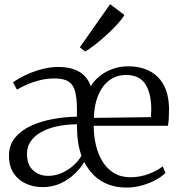

<svg xmlns="http://www.w3.org/2000/svg" viewBox="-20 -854 826 886"><path d="M176.5 9.5Q137 9.5 101.5 -5.8Q66 -21 43.8 -53.2Q21.5 -85.5 21.5 -135.5Q21.5 -185 50 -219.2Q78.5 -253.5 125.2 -274.5Q172 -295.5 227.2 -305.2Q282.5 -315 335 -315.5V-353.5Q334.5 -402 326.5 -432.5Q318.5 -463 296.5 -477.5Q274.5 -492 232 -492Q196.5 -492 164.2 -484Q132 -476 105 -464Q78 -452 58 -440.5L40 -474Q51 -482.5 72.5 -494.5Q94 -506.5 122.5 -518.2Q151 -530 183.8 -537.5Q216.5 -545 249 -545Q307 -545 345 -523.2Q383 -501.5 399 -456Q412.5 -480 437.8 -501Q463 -522 497.2 -535Q531.5 -548 571 -548Q658 -548 708 -498.8Q758 -449.5 760 -355.5Q760 -327 759 -307.8Q758 -288.5 754.5 -273.5H412.5Q412.5 -226.5 422.8 -183.5Q433 -140.5 453.8 -107.5Q474.5 -74.5 506.5 -55.2Q538.5 -36 582 -36Q625 -36 666.5 -51.5Q708 -67 730.5 -86.5L744 -56.5Q725.5 -38 696.8 -22.8Q668 -7.5 634.5 1.8Q601 11 567.5 11.5Q517.5 12 479.5 -2.8Q441.5 -17.5 414.2 -44.2Q387 -71 369 -106.5Q353 -79.5 325.5 -52.8Q298 -26 260.2 -8.2Q222.5 9.5 176.5 9.5ZM413.5 -310 676 -313.5Q677 -323.5 677.5 -332.8Q678 -342 678 -351Q678 -422.5 651 -465.2Q624 -508 561 -508Q527.5 -508 500.2 -493.5Q473 -479 454 -452.2Q435 -425.5 424.5 -389.2Q414 -353 413.5 -310ZM202 -42.5Q235.5 -42.5 265.2 -55.8Q295 -69 318.5 -90.2Q342 -111.5 356 -135Q344.5 -167.5 339.8 -201.8Q335 -236 335 -280.5Q283.5 -280 241 -270.5Q198.5 -261 168 -243.2Q137.5 -225.5 121 -200.8Q104.5 -176 104.5 -145.5Q104.5 -93 133 -67.8Q161.5 -42.5 202 -42.5ZM372.5 -616.5 348.5 -636 488 -834.5 554 -785Q544 -767 521.8 -742.5Q499.5 -718 472 -693Q444.5 -668 418.2 -647.5Q392 -627 373.5 -616.5Z"/></svg>

Font: Merriweather 72pt Light
Style: Regular
Weight: 300
Version: Version 2.100